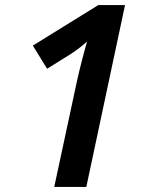

<svg xmlns="http://www.w3.org/2000/svg" viewBox="-20 -734 591 754"><path d="M283 -419 193 0H319L471 -714H366L109 -555L165 -464L258 -522C281 -537 307 -557 322 -571C310 -530 293 -464 283 -419Z"/></svg>

Font: Noto Sans SemiBold
Style: Italic
Weight: 600
Italic angle: -12°
Designer: Monotype Design Team
Foundry: Monotype Imaging Inc.
Version: Version 2.013